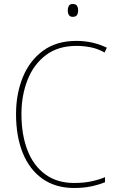

<svg xmlns="http://www.w3.org/2000/svg" viewBox="-20 -1021 581 958"><path d="M361 -792Q270 -792 209 -746Q148 -700 117.5 -622.5Q87 -545 87 -452Q87 -349 117 -271.5Q147 -194 206 -151Q265 -108 350 -108Q399 -108 437.5 -116.5Q476 -125 504 -137V-112Q476 -100 437 -91.5Q398 -83 350 -83Q257 -83 192 -129Q127 -175 93.5 -258Q60 -341 60 -452Q60 -553 94 -636Q128 -719 195 -768Q262 -817 361 -817Q443 -817 513 -783L502 -759Q466 -779 430.5 -785.5Q395 -792 361 -792ZM343 -1001Q360 -1001 365 -991Q370 -981 370 -969Q370 -956 364.5 -946.5Q359 -937 343 -937Q329 -937 323.5 -946.5Q318 -956 318 -969Q318 -981 323 -991Q328 -1001 343 -1001Z"/></svg>

Font: Noto Sans Kannada UI SemiCondensed Thin
Style: Regular
Weight: 100
Width: 4
Designer: Jelle Bosma - Monotype Design Team
Foundry: Monotype Imaging Inc.
Version: Version 2.005; ttfautohint (v1.8.4.7-5d5b)